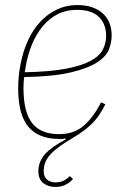

<svg xmlns="http://www.w3.org/2000/svg" viewBox="-20 -538 496 760"><path d="M199 202Q171 202 151.5 187Q132 172 132 140Q132 102 157.5 73Q183 44 240 14L239 10Q231 12 225 12Q219 12 214 12Q133 12 92.5 -36Q52 -84 52 -187Q52 -213 54.5 -238.5Q57 -264 62 -287Q72 -338 92 -380.5Q112 -423 141 -453.5Q170 -484 206.5 -501Q243 -518 286 -518Q349 -518 385.5 -486Q422 -454 422 -397Q422 -370 411 -342Q400 -314 363.5 -290.5Q327 -267 258.5 -251Q190 -235 76 -233Q74 -222 73.5 -209.5Q73 -197 73 -189Q73 -95 107 -51Q141 -7 214 -7Q273 -7 311.5 -40.5Q350 -74 380 -133L397 -125Q372 -75 342.5 -47Q313 -19 276 3Q244 22 221 38Q198 54 183 69.5Q168 85 160.5 102Q153 119 153 140Q153 162 166.5 173Q180 184 199 184Q220 184 234 176Q248 168 256 159L269 170Q258 184 240 193Q222 202 199 202ZM284 -499Q242 -499 208.5 -482Q175 -465 149.5 -434.5Q124 -404 106.5 -362Q89 -320 81 -270L78 -252Q178 -254 241 -266Q304 -278 339.5 -297.5Q375 -317 387.5 -342.5Q400 -368 400 -397Q400 -442 372 -470.5Q344 -499 284 -499Z"/></svg>

Font: IBM Plex Sans Condensed Thin
Style: Italic
Weight: 100
Width: 3
Italic angle: -11°
Designer: Mike Abbink, Paul van der Laan, Pieter van Rosmalen
Foundry: Bold Monday
Version: Version 1.3